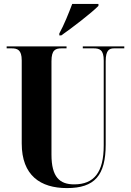

<svg xmlns="http://www.w3.org/2000/svg" viewBox="-20 -951 668 981"><path d="M283 -770H293C349 -809 449 -886 483 -921V-931H349C332 -886 307 -823 283 -780ZM322 10C464 10 520 -55 520 -213V-638C520 -697 540 -704 564 -704H615V-714H403V-704H457C489 -704 510 -697 510 -642V-208C510 -71 461 -9 359 -9C285 -9 243 -46 243 -161V-638C243 -697 264 -704 296 -704H320V-714H14V-704H38C69 -704 91 -697 91 -642V-218C91 -54 187 10 322 10Z"/></svg>

Font: Noto Serif Display Condensed Extra
Style: Regular
Weight: 800
Width: 3
Designer: Monotype Design Team
Foundry: Monotype Imaging Inc.
Version: Version 1.900